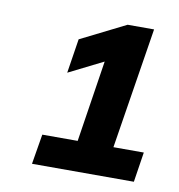

<svg xmlns="http://www.w3.org/2000/svg" viewBox="-57 -758 494 529"><g transform="rotate(10 190.0 -493.5)"><path d="M66 -282 80 -366H179L218 -618L260 -617L118 -546L133 -642L259 -705H333L279 -366H364L351 -282Z"/></g></svg>

Font: Mulish ExtraLight
Style: Bold Italic
Weight: 700
Italic angle: -9°
Version: Version 3.603